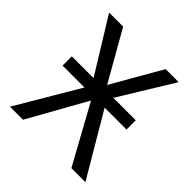

<svg xmlns="http://www.w3.org/2000/svg" viewBox="-184 -829 968 968"><g transform="rotate(45 300.0 -344.5)"><path d="M569 0H469L298 -311L124 0H31L228 -334H72V-400H227L49 -689H149L300 -424L452 -689H545L368 -400H528V-334H372Z"/></g></svg>

Font: FiraDG Mono
Style: Regular
Weight: 400
Designer: Carrois Corporate & Edenspiekermann AG
Foundry: Carrois Corporate GbR & Edenspiekermann AG
Version: Version 3.206